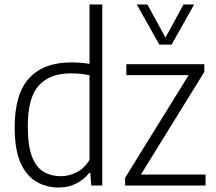

<svg xmlns="http://www.w3.org/2000/svg" viewBox="-20 -828 964 857"><path d="M241.5 9Q188 9 143.5 -16.2Q99 -41.5 72.2 -100.2Q45.5 -159 45.5 -259.5Q45.5 -409 110.2 -479.2Q175 -549.5 298 -549.5Q318.5 -549.5 340 -547.8Q361.5 -546 379.5 -543V-808H436.5V0H387.5L383 -56.5H378.5Q357.5 -28.5 322.2 -9.8Q287 9 241.5 9ZM251.5 -41.5Q288 -41.5 323 -59.5Q358 -77.5 379.5 -114.5V-492Q342 -500.5 296 -500.5Q202 -500.5 153 -446.2Q104 -392 104 -265.5Q104 -176.5 123.2 -128Q142.5 -79.5 175.8 -60.5Q209 -41.5 251.5 -41.5ZM538.5 0V-34.5L822 -492.5H544V-541.5H892V-507L609 -49H897.5V0ZM691 -629 590.5 -808H638L718.5 -660L799 -808H846.5L746 -629Z"/></svg>

Font: Encode Sans Semi Condensed Light
Style: Regular
Weight: 300
Width: 4
Designer: Multiple Designers
Foundry: Impallari Type
Version: Version 3.000; ttfautohint (v1.8.3) -l 8 -r 50 -G 200 -x 14 